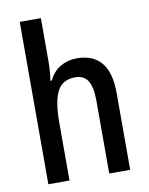

<svg xmlns="http://www.w3.org/2000/svg" viewBox="-85 -873 689 885"><g transform="rotate(-10 259.5 -431.0)"><path d="M168 -609Q168 -585 166 -561Q164 -537 161 -519H168Q186 -559 221 -579.5Q256 -600 298 -600Q452 -600 452 -411V-51H354V-391Q354 -455 335.5 -485Q317 -515 276 -515Q216 -515 192 -468Q168 -421 168 -325V-51H69V-811H168Z"/></g></svg>

Font: Noto Sans Tamil UI Condensed Medium
Style: Regular
Weight: 500
Width: 3
Designer: Jelle Bosma - Monotype Design Team
Foundry: Monotype Imaging Inc.
Version: Version 2.004; ttfautohint (v1.8.4.7-5d5b)